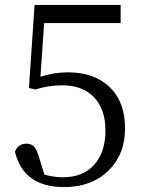

<svg xmlns="http://www.w3.org/2000/svg" viewBox="-20 -749 579 783"><path d="M241 14Q76 14 41 -130Q53 -163 88 -163Q109 -163 120 -150Q131 -137 141 -102L161 -37Q200 -26 236 -26Q319 -26 365 -78Q410 -129 410 -217Q410 -305 362 -354Q315 -401 235 -401Q174 -401 126 -384L98 -390L121 -729H472V-655H160L145 -436Q199 -454 258 -454Q363 -454 426 -395Q490 -334 490 -226Q490 -119 421.5 -52.5Q353 14 241 14Z"/></svg>

Font: Cactus Classical Serif
Style: Regular
Weight: 400
Designer: Henry Chan (via Glyphwiki)、田海東、宇文滿月
Foundry: Moonlit Owen
Version: Version 1.000